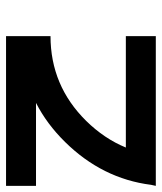

<svg xmlns="http://www.w3.org/2000/svg" viewBox="29 -557 528 626"><g transform="rotate(-90 293.0 -244.0)"><path d="M211.9 -227.1Q326.7 -343.3 488.3 -343.3V-488.3H0V-390.6H270.5Q201.7 -355.5 143.1 -295.9Q23.4 -174.3 3.4 -15.6L0 0H488.3V-97.7H125Q153.8 -168 211.9 -227.1Z"/></g></svg>

Font: Arounder
Style: Regular
Weight: 400
Designer: Maxim Raikov
Foundry: Maxim Raikov
Version: Version 1.00 March 23, 2021, initial release